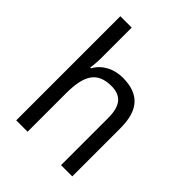

<svg xmlns="http://www.w3.org/2000/svg" viewBox="-215 -969 991 991"><g transform="rotate(45 281.0 -473.0)"><path d="M161 -627V-853H78V-93H161V-372C161 -500 194 -566 300 -566C373 -566 405 -525 405 -438V-93H487V-445C487 -576 431 -638 311 -638C248 -638 190 -609 161 -556H155C159 -579 161 -606 161 -627Z"/></g></svg>

Font: Noto Sans Kannada UI SemiCondensed SemiBold
Style: Regular
Weight: 600
Width: 4
Designer: Jelle Bosma - Monotype Design Team
Foundry: Monotype Imaging Inc.
Version: Version 2.006